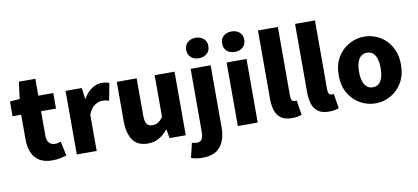

<svg xmlns="http://www.w3.org/2000/svg" viewBox="-88 -1151 3684 1692"><g transform="rotate(-10 1754.0 -305.0)"><path d="M296 14Q225 14 180.5 -14.5Q136 -43 115.5 -93.5Q95 -144 95 -211V-430H18V-562L106 -569L126 -720H273V-569H407V-430H273V-213Q273 -166 293.5 -145.5Q314 -125 345 -125Q359 -125 373 -128.5Q387 -132 397 -136L425 -7Q403 0 371.5 7Q340 14 296 14Z M517 0V-569H662L675 -470H678Q710 -527 753.5 -555Q797 -583 840 -583Q866 -583 881.5 -579.5Q897 -576 909 -571L880 -418Q864 -422 850 -424.5Q836 -427 817 -427Q786 -427 751.5 -404Q717 -381 695 -325V0Z M1153 14Q1059 14 1017 -48.5Q975 -111 975 -217V-569H1153V-239Q1153 -181 1169 -159.5Q1185 -138 1219 -138Q1249 -138 1270.5 -151.5Q1292 -165 1314 -196V-569H1492V0H1347L1334 -78H1330Q1295 -36 1253 -11Q1211 14 1153 14Z M1605 221Q1568 221 1544.5 216.5Q1521 212 1503 205L1534 74Q1545 78 1556 80Q1567 82 1578 82Q1610 82 1623 60.5Q1636 39 1636 -7V-569H1815V-13Q1815 50 1796 103Q1777 156 1731 188.5Q1685 221 1605 221ZM1725 -648Q1682 -648 1654 -673Q1626 -698 1626 -740Q1626 -781 1654 -806Q1682 -831 1725 -831Q1769 -831 1797 -806Q1825 -781 1825 -740Q1825 -698 1797 -673Q1769 -648 1725 -648Z M1958 0V-569H2136V0ZM2047 -648Q2002 -648 1975 -673Q1948 -698 1948 -740Q1948 -781 1975 -806Q2002 -831 2047 -831Q2091 -831 2118.5 -806Q2146 -781 2146 -740Q2146 -698 2118.5 -673Q2091 -648 2047 -648Z M2441 14Q2380 14 2344.5 -11Q2309 -36 2294 -81Q2279 -126 2279 -185V-799H2457V-179Q2457 -151 2467.5 -140.5Q2478 -130 2488 -130Q2493 -130 2497 -130.5Q2501 -131 2508 -132L2529 -1Q2515 5 2493 9.5Q2471 14 2441 14Z M2773 14Q2712 14 2676.5 -11Q2641 -36 2626 -81Q2611 -126 2611 -185V-799H2789V-179Q2789 -151 2799.5 -140.5Q2810 -130 2820 -130Q2825 -130 2829 -130.5Q2833 -131 2840 -132L2861 -1Q2847 5 2825 9.5Q2803 14 2773 14Z M3190 14Q3118 14 3054 -21.5Q2990 -57 2950.5 -124Q2911 -191 2911 -285Q2911 -379 2950.5 -445.5Q2990 -512 3054 -547.5Q3118 -583 3190 -583Q3244 -583 3294 -563Q3344 -543 3383 -504.5Q3422 -466 3445 -411Q3468 -356 3468 -285Q3468 -191 3428.5 -124Q3389 -57 3325.5 -21.5Q3262 14 3190 14ZM3190 -130Q3223 -130 3244.5 -149Q3266 -168 3276 -203Q3286 -238 3286 -285Q3286 -332 3276 -366.5Q3266 -401 3244.5 -420Q3223 -439 3190 -439Q3157 -439 3135.5 -420Q3114 -401 3103.5 -366.5Q3093 -332 3093 -285Q3093 -238 3103.5 -203Q3114 -168 3135.5 -149Q3157 -130 3190 -130Z"/></g></svg>

Font: Noto Sans TC Thin Black
Style: Regular
Weight: 900
Version: Version 2.004-H2;hotconv 1.0.118;makeotfexe 2.5.65603